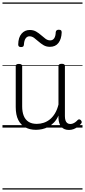

<svg xmlns="http://www.w3.org/2000/svg" viewBox="-20 -1030 686 1550"><path d="M270 18Q222 18 185 -1.5Q148 -21 127.5 -61.5Q107 -102 107 -166V-496Q107 -505 113 -509.5Q119 -514 132 -514Q146 -514 152.5 -509.5Q159 -505 159 -496V-171Q159 -127 171.5 -95.5Q184 -64 210 -47Q236 -30 277 -30Q306 -30 333 -39Q360 -48 383 -66.5Q406 -85 424 -115Q442 -145 452 -186V-496Q452 -506 458.5 -510.5Q465 -515 479 -515Q492 -515 498 -510.5Q504 -506 504 -496V-93Q504 -73 508.5 -58.5Q513 -44 523 -36.5Q533 -29 547 -29Q557 -29 567 -32.5Q577 -36 587 -43Q597 -50 607 -61Q613 -67 620 -66.5Q627 -66 633 -59Q638 -54 639.5 -47Q641 -40 636 -34Q625 -19 609 -7Q593 5 575 12Q557 19 537 19Q517 19 502 13Q487 7 476 -5Q465 -17 459 -35Q453 -53 452 -76V-97Q437 -63 415.5 -41Q394 -19 370 -6Q346 7 320.5 12.5Q295 18 270 18ZM149 -650Q127 -650 127 -671Q128 -728 154 -758Q180 -788 220 -788Q250 -788 272 -775Q294 -762 312 -746Q330 -730 347.5 -717Q365 -704 385 -704Q406 -704 417.5 -721Q429 -738 430 -771Q433 -790 454 -790Q468 -790 473 -785Q478 -780 478 -768Q476 -715 452 -683.5Q428 -652 383 -652Q354 -652 332 -665Q310 -678 291.5 -694.5Q273 -711 255.5 -724Q238 -737 218 -737Q199 -737 187 -720Q175 -703 173 -669Q172 -659 167 -654.5Q162 -650 149 -650ZM0 490H646V500H0ZM0 -20H646V0H0ZM0 -505H646V-500H0ZM0 -1010H646V-1000H0Z"/></svg>

Font: Playwrite ES Deco Guides
Style: Regular
Weight: 400
Designer: Veronika Burian, José Scaglione
Foundry: TypeTogether
Version: Version 1.003